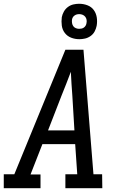

<svg xmlns="http://www.w3.org/2000/svg" viewBox="-30 -999 650 1019"><path d="M-10 0V-74H46L317 -735H413L466 -74H512L513 0H317V-74H380L369 -234H195L132 -73H185V0ZM225 -307H365L354 -490Q351 -522 349.5 -554Q348 -586 346 -618Q334 -586 321.5 -554Q309 -522 296 -490ZM391 -791Q368 -791 347.5 -799Q327 -807 314 -824Q301 -841 298 -863Q295 -885 298 -908Q301 -923 309 -937.5Q317 -952 330.5 -962Q344 -972 359.5 -975.5Q375 -979 390 -979Q413 -979 434 -971Q455 -963 467.5 -946Q480 -929 483.5 -907Q487 -885 483 -862Q480 -847 472.5 -832.5Q465 -818 451 -808Q437 -798 421.5 -794.5Q406 -791 391 -791ZM390 -846Q397 -846 403.5 -847.5Q410 -849 415.5 -853Q421 -857 424.5 -863Q428 -869 429 -876Q431 -885 429.5 -894Q428 -903 422.5 -910Q417 -917 408.5 -920.5Q400 -924 391 -924Q384 -924 378 -922.5Q372 -921 366 -917Q360 -913 356.5 -907Q353 -901 352 -894Q351 -885 352.5 -876Q354 -867 359 -860Q364 -853 372.5 -849.5Q381 -846 390 -846Z"/></svg>

Font: Iosevka Plex Etoile
Style: Italic
Weight: 400
Italic angle: -9°
Designer: Belleve Invis
Foundry: Belleve Invis
Version: Version 25.1.1; ttfautohint (v1.8.4)